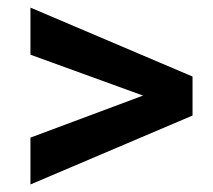

<svg xmlns="http://www.w3.org/2000/svg" viewBox="-20 -558 558 502"><path d="M59.6 -198.2 354 -308.1 59.6 -415V-538.1L483.4 -357.9V-255.9L59.6 -75.7Z"/></svg>

Font: Vazirmatn RD SemiBold
Style: Regular
Weight: 600
Designer: Saber Rastikerdar
Foundry: Saber Rastikerdar
Version: Version 32.102